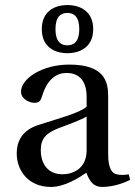

<svg xmlns="http://www.w3.org/2000/svg" viewBox="-20 -727 534 758"><path d="M145 -612C145 -542 195 -517 246 -517C297 -517 348 -542 348 -612C348 -682 297 -707 246 -707C195 -707 145 -682 145 -612ZM199 -612C199 -661 220 -676 246 -676C272 -676 293 -661 293 -612C293 -563 272 -548 246 -548C220 -548 199 -563 199 -612ZM46 -122C46 -52 93 11 181 11C236 11 291 -25 321 -45C334 -10 350 11 383 11C418 11 458 1 494 -17L488 -39C475 -36 454 -35 440 -39C423 -43 407 -60 407 -119V-347C407 -402 395 -472 253 -472C147 -472 63 -417 63 -365C63 -335 98 -321 116 -321C136 -321 141 -331 146 -347C167 -417 205 -439 243 -439C280 -439 322 -420 322 -345V-306C298 -282 207 -258 133 -234C65 -213 46 -166 46 -122ZM141 -135C141 -179 161 -202 214 -222C252 -236 301 -254 322 -267V-134C322 -58 264 -39 227 -39C169 -39 141 -80 141 -135Z"/></svg>

Font: erewhon
Style: Regular
Weight: 400
Version: Version 1.0.0